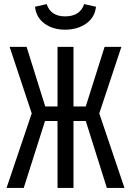

<svg xmlns="http://www.w3.org/2000/svg" viewBox="-20 -918 640 938"><path d="M298 -773Q239 -773 198 -802.5Q157 -832 151 -885L208 -898Q228 -838 298 -838Q371 -838 391 -898L449 -885Q443 -832 400.5 -802.5Q358 -773 298 -773ZM261 -327H200L96 0H12L135 -364L27 -689H110L201 -398H261V-689H339V-398H399L491 -689H573L465 -364L588 0H502L399 -327H339V0H261Z"/></svg>

Font: Fira Mono
Style: Regular
Weight: 400
Designer: Carrois Corporate & Edenspiekermann AG
Foundry: Carrois Corporate GbR & Edenspiekermann AG
Version: Version 3.206;PS 003.206;hotconv 1.0.70;makeotf.lib2.5.58329